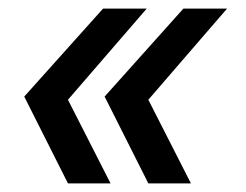

<svg xmlns="http://www.w3.org/2000/svg" viewBox="-20 -525 571 445"><path d="M36.2 -100ZM137.5 -100H236.2L137.5 -293.8L320 -505H218.8L36.2 -301.2ZM323.8 -100H422.5L323.8 -293.8L506.2 -505H405L222.5 -301.2Z"/></svg>

Font: Cambay
Style: Bold Italic
Weight: 700
Italic angle: -11°
Designer: Pooja Saxena
Foundry: Pooja Saxena
Version: Version 1.006;PS 001.006;hotconv 1.0.70;makeotf.lib2.5.58329